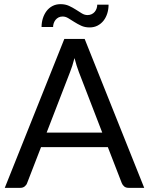

<svg xmlns="http://www.w3.org/2000/svg" viewBox="-20 -904 717 924"><path d="M472 -266 359.5 -557.5Q354.5 -570.5 349 -587.8Q343.5 -605 338.5 -624.5Q328 -584 317 -557L204.5 -266ZM674 0H599Q586 0 578 -6.5Q570 -13 566 -23L499 -196H177.5L110.5 -23Q107.5 -14 99 -7Q90.5 0 78 0H3L289.5 -716.5H387.5ZM401 -831.5Q412.5 -831.5 421.2 -835.8Q430 -840 436 -847.2Q442 -854.5 445 -863.5Q448 -872.5 448 -881.5H502.5Q502.5 -860 496.5 -840.2Q490.5 -820.5 478.8 -805.2Q467 -790 450 -781Q433 -772 411 -772Q388.5 -772 370.8 -780.2Q353 -788.5 337.8 -798.2Q322.5 -808 309 -816.2Q295.5 -824.5 281.5 -824.5Q270 -824.5 261.5 -820Q253 -815.5 247.2 -808.2Q241.5 -801 238.5 -792Q235.5 -783 235.5 -774H180Q180 -795.5 186.2 -815.5Q192.5 -835.5 204 -850.8Q215.5 -866 232.5 -875Q249.5 -884 271.5 -884Q294 -884 312 -875.8Q330 -867.5 345 -857.8Q360 -848 373.5 -839.8Q387 -831.5 401 -831.5Z"/></svg>

Font: Lato 2
Style: Regular
Weight: 400
Designer: Lukasz Dziedzic with Adam Twardoch and Botio Nikoltchev
Foundry: tyPoland Lukasz Dziedzic
Version: Version 2.015; 2015-08-06; http://www.latofonts.com/